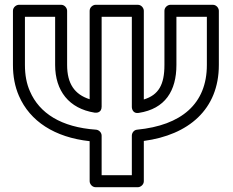

<svg xmlns="http://www.w3.org/2000/svg" viewBox="-20 -756 974 801"><path d="M559 -285C669 -302 716 -377 716 -485V-686H843V-485C843 -322 736 -233 552 -215C539 -214 530 -202 530 -190V-25H404V-190C404 -204 392 -214 381 -215C235 -225 144 -284 105 -375C91 -406 84 -443 84 -485V-686H210V-485C210 -377 268 -303 375 -286C382 -285 404 -285 404 -311V-686H530V-310C530 -300 536 -281 559 -285ZM580 -341V-711C580 -722 570 -736 555 -736H379C368 -736 354 -726 354 -711V-342C291 -362 260 -407 260 -485V-711C260 -722 250 -736 235 -736H59C48 -736 34 -726 34 -711V-485C34 -438 42 -395 59 -356C105 -250 208 -183 354 -167V0C354 11 364 25 379 25H555C566 25 580 15 580 0V-168C766 -193 893 -299 893 -485V-711C893 -722 883 -736 868 -736H691C680 -736 666 -726 666 -711V-485C666 -403 642 -360 580 -341Z"/></svg>

Font: Asimov
Style: XWidOu
Weight: 500
Designer: Google
Version: Version 2.000980; 2014